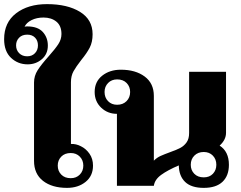

<svg xmlns="http://www.w3.org/2000/svg" viewBox="-64 -901 1171 931"><path d="M101 -121V-501Q101 -533 118.5 -560.5Q136 -588 171 -627Q203 -663 218.5 -686.5Q234 -710 234 -736Q234 -776 209.5 -796Q185 -816 147 -816Q114 -816 89 -803.5Q64 -791 55 -771Q59 -773 67 -773Q119 -773 143.5 -746Q168 -719 168 -680Q168 -639 139 -614Q110 -589 70 -589Q23 -589 -10.5 -620.5Q-44 -652 -44 -711Q-44 -792 14 -836.5Q72 -881 164 -881Q263 -881 324 -843.5Q385 -806 385 -735Q385 -697 371 -670Q357 -643 330 -610Q305 -578 292.5 -555.5Q280 -533 280 -502V-203Q305 -204 328 -192Q353 -180 370 -155.5Q387 -131 387 -98Q387 -48 351 -19Q315 10 261 10Q188 10 144.5 -24Q101 -58 101 -121ZM120 -681Q120 -704 106 -718.5Q92 -733 68 -733Q43 -733 28.5 -718Q14 -703 14 -681Q14 -658 29 -643Q44 -628 68 -628Q91 -628 105.5 -643Q120 -658 120 -681ZM340 -98Q340 -124 323 -141.5Q306 -159 279 -159Q250 -159 233 -141.5Q216 -124 216 -98Q216 -72 233 -54.5Q250 -37 279 -37Q306 -37 323 -54.5Q340 -72 340 -98Z M1046 -102Q1046 -49 1015 -19.5Q984 10 924 10Q864 10 834 -18.5Q804 -47 803 -99Q749 -76 717.5 -53Q686 -30 682 0H503V-349Q458 -349 426.5 -379Q395 -409 395 -455Q395 -505 431.5 -534Q468 -563 522 -563Q593 -563 637.5 -530Q682 -497 682 -436V-122Q697 -137 715 -145Q733 -153 763 -164Q794 -175 811.5 -184.5Q829 -194 841 -211Q853 -228 853 -256V-553H1032V-257Q1032 -223 1001 -195Q1046 -166 1046 -102ZM567 -455Q567 -481 550 -498.5Q533 -516 504 -516Q477 -516 460 -498.5Q443 -481 443 -455Q443 -428 460 -410.5Q477 -393 504 -393Q532 -393 549.5 -410.5Q567 -428 567 -455ZM985 -102Q985 -129 968 -146.5Q951 -164 924 -164Q896 -164 878.5 -146.5Q861 -129 861 -102Q861 -76 878 -58.5Q895 -41 924 -41Q952 -41 968.5 -58.5Q985 -76 985 -102Z"/></svg>

Font: Taviraj Bold
Style: Regular
Weight: 700
Designer: Katatrad Team
Foundry: CadsonDemak
Version: Version 1.030